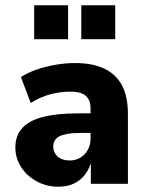

<svg xmlns="http://www.w3.org/2000/svg" viewBox="-20 -694 558 725"><path d="M200 11Q155 11 118 -9.5Q81 -30 59.5 -63.5Q38 -97 38 -137Q38 -182 64 -210.5Q90 -239 142.5 -252.5Q195 -266 277 -266H336V-192H286Q255 -192 235 -188.5Q215 -185 203.5 -179Q192 -173 186.5 -163Q181 -153 181 -140Q181 -118 197.5 -103Q214 -88 244 -88Q265 -88 283 -98.5Q301 -109 311.5 -128Q322 -147 322 -171V-284Q322 -316 304 -332Q286 -348 245 -348Q208 -348 170 -338Q132 -328 96 -305L59 -403Q85 -420 119 -431.5Q153 -443 190.5 -449.5Q228 -456 263 -456Q330 -456 374.5 -434.5Q419 -413 441 -371Q463 -329 463 -264V0H323V-92H327Q320 -61 303 -37.5Q286 -14 260.5 -1.5Q235 11 200 11ZM287 -546V-674H415V-546ZM109 -546V-674H237V-546Z"/></svg>

Font: Nunito Sans 12pt ExtraLight
Style: Weight 830 Width 84 Optical size 12.0 YTLC 445
Weight: 830
Width: 4
Designer: Vernon Adams
Foundry: Vernon Adams
Version: Version 3.101;gftools[0.9.27]